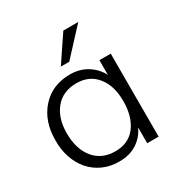

<svg xmlns="http://www.w3.org/2000/svg" viewBox="-171 -861 959 1004"><g transform="rotate(-30 308.5 -359.0)"><path d="M245.6 -572.8 351.1 -729.5H441.4L296.4 -572.8ZM272.5 -46.4Q352.1 -46.4 395 -102.5Q438.5 -159.2 438.5 -254.9Q438.5 -346.7 394 -401.4Q350.1 -457 272 -457Q189.9 -457 144 -401.4Q98.1 -346.2 98.1 -254.4Q98.1 -160.2 144 -103.5Q189.9 -46.4 272.5 -46.4ZM265.1 10.3Q210 10.7 165.8 -9.3Q121.6 -29.3 90.8 -64.7Q60.1 -100.1 43.7 -148.4Q27.3 -196.8 28.3 -252.9Q28.3 -368.7 93.3 -440.9Q158.7 -513.7 266.1 -513.7Q324.7 -513.7 369.6 -485.4Q415 -456.5 437 -412.1V-501H505.4V0H436.5V-95.2Q414.1 -46.4 369.9 -18.1Q325.7 10.3 265.1 10.3Z"/></g></svg>

Font: Ride Light
Style: Regular
Weight: 300
Version: Version 3.000